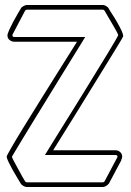

<svg xmlns="http://www.w3.org/2000/svg" viewBox="-20 -753 527 773"><path d="M394 -714H88Q84 -714 81 -710L31 -615Q30 -614 30 -611Q30 -604 38 -604H323Q319 -597 304 -573Q289 -549 267.5 -514Q246 -479 220 -437Q194 -395 167.5 -351.5Q141 -308 115.5 -267Q90 -226 71 -194Q52 -162 40 -142.5Q28 -123 28 -122Q28 -119 35.5 -105Q43 -91 52 -74.5Q61 -58 69.5 -42.5Q78 -27 81 -23Q84 -19 88 -19H394Q398 -19 401 -23L452 -119Q453 -120 453 -122Q453 -129 445 -129H161Q165 -136 180 -160Q195 -184 216.5 -219Q238 -254 264.5 -296Q291 -338 317.5 -381.5Q344 -425 369 -465.5Q394 -506 413.5 -538Q433 -570 444.5 -590Q456 -610 456 -611Q456 -614 448.5 -628Q441 -642 431 -658.5Q421 -675 412.5 -690Q404 -705 401 -710Q398 -714 394 -714ZM476 -607Q476 -605 456.5 -573Q437 -541 407.5 -493Q378 -445 343 -388.5Q308 -332 277 -281.5Q246 -231 222.5 -194Q199 -157 194 -148H445Q456 -148 464 -140.5Q472 -133 472 -122Q472 -117 468 -109H469L418 -13V-14Q415 -9 407.5 -4.5Q400 0 394 0H88Q82 0 74 -4.5Q66 -9 64 -14V-13Q60 -20 50.5 -35.5Q41 -51 31.5 -68Q22 -85 14.5 -100.5Q7 -116 7 -123Q7 -126 26 -159Q45 -192 74.5 -240Q104 -288 139 -344Q174 -400 205.5 -450.5Q237 -501 260.5 -538Q284 -575 290 -585H38Q27 -585 18.5 -592Q10 -599 10 -610Q10 -617 17 -632.5Q24 -648 33 -665Q42 -682 51 -697Q60 -712 64 -719Q66 -724 74.5 -728.5Q83 -733 88 -733H394Q400 -733 407.5 -728.5Q415 -724 418 -719L417 -720Q421 -712 431 -697Q441 -682 451 -664.5Q461 -647 468.5 -631.5Q476 -616 476 -607Z"/></svg>

Font: RonaldsonGothicLicht
Style: Regular
Weight: 400
Designer: Mr. Robertson for MacKellar, Smiths & Jordan Co. Philadelphia
Foundry: CAT-Fonts Peter Wiegel
Version: 1.000